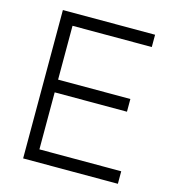

<svg xmlns="http://www.w3.org/2000/svg" viewBox="-105 -787 789 875"><g transform="rotate(15 289.5 -350.0)"><path d="M84 0V-700H519V-642H145V-388H486V-328H145V-59H531V0Z"/></g></svg>

Font: Zen Kaku Gothic Antique
Style: Regular
Weight: 400
Designer: Yoshimichi Ohira
Foundry: Positype
Version: Version 1.001